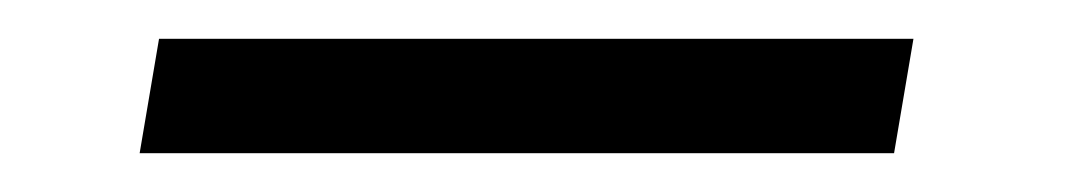

<svg xmlns="http://www.w3.org/2000/svg" viewBox="-20 -340 552 99"><path d="M52 -261 62 -320H451L441 -261Z"/></svg>

Font: DM Sans Light
Style: Italic
Weight: 300
Italic angle: -10°
Designer: Colophon Foundry, Jonny Pinhorn
Foundry: Colophon Foundry
Version: Version 4.004;gftools[0.9.30]